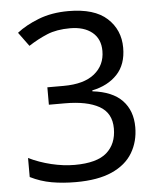

<svg xmlns="http://www.w3.org/2000/svg" viewBox="-53 -769 677 824"><g transform="rotate(-5 286.0 -357.0)"><path d="M493 -547Q493 -475 453 -432.5Q413 -390 345 -376V-372Q431 -362 473 -318Q515 -274 515 -203Q515 -141 486 -92.5Q457 -44 396.5 -17Q336 10 241 10Q185 10 137 1.5Q89 -7 45 -29V-111Q90 -89 142 -76.5Q194 -64 242 -64Q338 -64 380.5 -101.5Q423 -139 423 -205Q423 -272 370.5 -301.5Q318 -331 223 -331H154V-406H224Q312 -406 357.5 -443Q403 -480 403 -541Q403 -593 368 -621.5Q333 -650 273 -650Q215 -650 174 -633Q133 -616 93 -590L49 -650Q87 -680 143.5 -702Q200 -724 272 -724Q384 -724 438.5 -674Q493 -624 493 -547Z"/></g></svg>

Font: Noto Sans Old South Arabian
Style: Regular
Weight: 400
Designer: Monotype Design Team
Foundry: Monotype Imaging Inc.
Version: Version 2.001; ttfautohint (v1.8.4.7-5d5b)